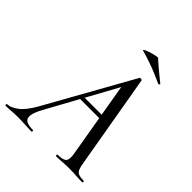

<svg xmlns="http://www.w3.org/2000/svg" viewBox="-251 -926 1066 1066"><g transform="rotate(45 282.0 -393.5)"><path d="M-34 0Q-38 0 -38 -6Q-38 -12 -34 -12Q-8 -12 27 -37.5Q62 -63 98 -127L382 -635Q384 -639 391.5 -637.5Q399 -636 400 -633L495 -84Q499 -57 505 -41Q511 -25 524.5 -18.5Q538 -12 566 -12Q570 -12 570 -6Q570 0 566 0Q542 0 517 -2Q492 -4 462 -4Q433 -4 410 -2Q387 0 362 0Q359 0 359 -6Q359 -12 362 -12Q406 -12 418 -27Q430 -42 422 -84L344 -541L378 -585L129 -131Q103 -84 100.5 -58Q98 -32 115.5 -22Q133 -12 168 -12Q172 -12 172 -6Q172 0 167 0Q147 0 117 -2Q87 -4 58 -4Q29 -4 10.5 -2Q-8 0 -34 0ZM215 -319 231 -342H418L420 -319ZM479 -685Q447 -700 418 -712Q389 -724 358.5 -734.5Q328 -745 290 -756Q283 -757 289 -761.5Q295 -766 308 -771Q321 -776 335.5 -780Q350 -784 362 -786Q374 -788 376 -787Q403 -762 428 -741.5Q453 -721 486 -694Q490 -693 486.5 -688Q483 -683 479 -685Z"/></g></svg>

Font: Cormorant Light Medium
Style: Italic
Weight: 500
Italic angle: -10°
Version: Version 4.000